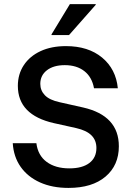

<svg xmlns="http://www.w3.org/2000/svg" viewBox="-20 -911 648 941"><path d="M315.8 10Q235.8 10 175.8 -17.1Q115.8 -44.2 81.2 -93.3Q46.7 -142.5 42.5 -209.2H158.3Q165.8 -149.2 208.8 -117.5Q251.7 -85.8 320 -85.8Q383.3 -85.8 417.9 -112.1Q452.5 -138.3 452.5 -185.8Q452.5 -223.3 428.3 -247.5Q404.2 -271.7 353.3 -283.3L244.2 -307.5Q67.5 -347.5 67.5 -490Q67.5 -547.5 96.7 -591.7Q125.8 -635.8 178.8 -660.4Q231.7 -685 303.3 -685Q412.5 -685 480.4 -628.8Q548.3 -572.5 557.5 -478.3H440.8Q430.8 -533.3 393.3 -562.5Q355.8 -591.7 297.5 -591.7Q242.5 -591.7 210 -566.7Q177.5 -541.7 177.5 -500Q177.5 -467.5 200 -444.2Q222.5 -420.8 272.5 -410L387.5 -384.2Q562.5 -344.2 562.5 -194.2Q562.5 -100.8 497.1 -45.4Q431.7 10 315.8 10ZM232.5 -739.2V-742.5L322.5 -890.8H449.2V-887.5L318.3 -739.2Z"/></svg>

Font: Funnel Sans Medium
Style: Regular
Weight: 500
Version: Version 1.000; Beta; Release 5; Build 24; ttfautohint (v1.8.